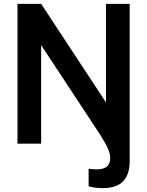

<svg xmlns="http://www.w3.org/2000/svg" viewBox="-20 -740 758 989"><path d="M526 -720V-212.5L192 -720H70V0H192V-507.5L495 -47.5C535.5 16.5 547.5 45 547.5 75C547.5 115 524 132.5 476.5 132.5C467 132.5 459.5 131.5 436.5 129.5V220C460.5 226.5 485.5 229 510 229C603 229 648 183 648 89V-720Z"/></svg>

Font: Eudonet
Style: Bold
Weight: 700
Designer: Mikhail Sharanda
Foundry: Mikhail Sharanda
Version: Version 4.503;Glyphs 3.1.2 (3151)